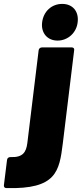

<svg xmlns="http://www.w3.org/2000/svg" viewBox="-140 -763 419 984"><path d="M155 -555C208 -555 252 -595 258 -649C265 -705 232 -743 179 -743C125 -743 83 -705 76 -649C69 -595 102 -555 155 -555ZM-106 201C148 207 164 117 182 -29L240 -505C242 -514 237 -520 228 -520H75C66 -520 59 -514 58 -505L0 -29C-6 16 -22 45 -86 42C-96 42 -103 47 -104 57L-120 186C-121 195 -117 201 -106 201Z"/></svg>

Font: Barlow Condensed Black
Style: Italic
Weight: 900
Width: 3
Italic angle: -7°
Designer: Jeremy Tribby
Foundry: Tribby Type
Version: Version 1.422;hotconv 1.0.109;makeotfexe 2.5.65596